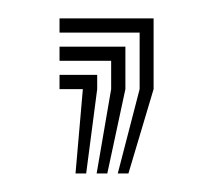

<svg xmlns="http://www.w3.org/2000/svg" viewBox="-20 -97 232 209"><path d="M108.2 91.8 132 0V-61.5H44.8V-77H147.2V0L119.8 91.8ZM62.2 91.8 70.2 0H44.8V-15.5H85.8V0L73.8 91.8ZM85.2 91.8 101 0V-30.8H44.8V-46.2H116.5V0L96.8 91.8Z"/></svg>

Font: Big Shoulders Inline Display Thin SemiBold
Style: Regular
Weight: 600
Version: Version 2.002